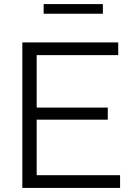

<svg xmlns="http://www.w3.org/2000/svg" viewBox="-20 -917 649 937"><path d="M566 -62V0H89V-710H557V-648H159V-392H506V-333H159V-62ZM193 -850V-897H482V-850Z"/></svg>

Font: Boldmen
Style: Regular
Weight: 400
Designer: Matt McInerney, Pablo Impallari, Rodrigo Fuenzalida
Foundry: LIVING CONCEPT
Version: Version 1.000